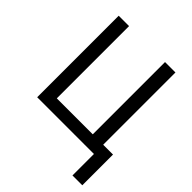

<svg xmlns="http://www.w3.org/2000/svg" viewBox="-245 -858 1189 1189"><g transform="rotate(45 350.0 -263.0)"><path d="M594.2 -81.1H680.2V188H594.2V0H97.2V-713.9H188V-81.1H502.9V-713.9H594.2Z"/></g></svg>

Font: Droid Sans
Style: Regular
Weight: 400
Foundry: Ascender Corporation
Version: Version 1.00 build 114